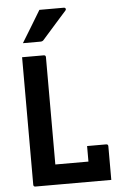

<svg xmlns="http://www.w3.org/2000/svg" viewBox="-62 -990 674 1034"><g transform="rotate(-5 275.0 -473.0)"><path d="M87 0Q76 0 76 -11V-700H193Q204 -700 204 -689V-109H383V-193H486Q497 -193 497 -182V0ZM191 -946H324Q330 -946 332.5 -941Q335 -936 331 -931Q312 -910 298 -894Q284 -878 270.5 -863Q257 -848 240 -828.5Q223 -809 198 -781Q192 -775 182 -775H87Q115 -820 139 -860Q163 -900 191 -946Z"/></g></svg>

Font: Recursive Sn Lnr St SmB
Style: Regular
Weight: 600
Version: Version 1.079;hotconv 1.0.112;makeotfexe 2.5.65598; ttfautoh